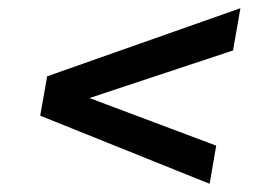

<svg xmlns="http://www.w3.org/2000/svg" viewBox="-20 -568 622 468"><path d="M78 -286 95 -382 566 -548 548 -445 198 -329 507 -213 491 -120Z"/></svg>

Font: Celebes SemiBold
Style: Italic
Weight: 600
Italic angle: -10°
Designer: Anugrah Pasau
Foundry: Lafontype
Version: Version 1.000; ttfautohint (v1.8.4)